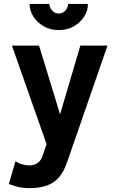

<svg xmlns="http://www.w3.org/2000/svg" viewBox="-20 -743 600 990"><path d="M323.2 100.8 358.4 0 534.2 -507.8H394.3L289.8 -153.3L181.4 -507.8H41.5L220 0L199.2 61Q192.6 83.7 174.4 96.8Q156.2 109.9 131.1 109.9Q112.3 109.9 91.6 103.5Q70.8 97.2 60.1 87.9L25.6 205.8Q44.2 213.4 71.4 220.2Q98.6 227.1 131.1 227.1Q184.6 227.1 221.7 213.6Q258.8 200.2 283.3 172.2Q307.9 144.3 323.2 100.8ZM283 -587.9Q326.9 -587.9 361 -607.4Q395 -627 414.2 -657.7Q433.3 -688.5 433.3 -722.7H330.8Q330.8 -705.3 317.6 -689.3Q304.4 -673.3 283 -673.3Q262 -673.3 248.3 -689.3Q234.6 -705.3 234.6 -722.7H132.6Q132.6 -688.5 152 -657.7Q171.4 -627 205.2 -607.4Q239 -587.9 283 -587.9Z"/></svg>

Font: Giphurs
Style: Regular
Weight: 400
Version: Version 2.010